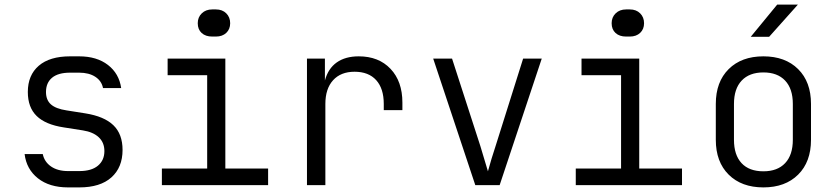

<svg xmlns="http://www.w3.org/2000/svg" viewBox="-20 -805 3640 835"><path d="M276 10Q195 10 145 -29.5Q95 -69 87 -135H166Q173 -101 202 -81Q231 -61 276 -61H325Q378 -61 406 -84.5Q434 -108 434 -148Q434 -185 409.5 -208Q385 -231 340 -238L257 -251Q178 -263 139.5 -300.5Q101 -338 101 -405Q101 -478 148.5 -519Q196 -560 285 -560H324Q401 -560 449.5 -522.5Q498 -485 507 -422H428Q422 -453 394.5 -471Q367 -489 324 -489H285Q233 -489 206.5 -467Q180 -445 180 -405Q180 -370 201.5 -351Q223 -332 269 -325L351 -312Q433 -299 473 -260.5Q513 -222 513 -153Q513 -77 464.5 -33.5Q416 10 325 10Z M903 -646Q874 -646 857 -661.5Q840 -677 840 -704Q840 -730 857.5 -747Q875 -764 903 -764H919Q947 -764 964 -747Q981 -730 981 -704Q981 -678 964 -662Q947 -646 919 -646ZM1146 0H684V-72H881V-478H709V-550H960V-72H1146Z M1730 -359V-326H1649V-353Q1649 -420 1616 -456.5Q1583 -493 1522 -493Q1462 -493 1428.5 -456Q1395 -419 1395 -353V0H1315V-550H1393V-455Q1407 -507 1444.5 -533.5Q1482 -560 1540 -560Q1627 -560 1678.5 -505.5Q1730 -451 1730 -359Z M2047 0 1864 -550H1946L2069 -170L2102 -60Q2117 -115 2135 -169L2255 -550H2336L2153 0Z M2703 -646Q2674 -646 2657 -661.5Q2640 -677 2640 -704Q2640 -730 2657.5 -747Q2675 -764 2703 -764H2719Q2747 -764 2764 -747Q2781 -730 2781 -704Q2781 -678 2764 -662Q2747 -646 2719 -646ZM2946 0H2484V-72H2681V-478H2509V-550H2760V-72H2946Z M3093 -197V-353Q3093 -449 3149 -504.5Q3205 -560 3300 -560Q3395 -560 3451 -504.5Q3507 -449 3507 -353V-197Q3507 -101 3451 -45.5Q3395 10 3300 10Q3205 10 3149 -45.5Q3093 -101 3093 -197ZM3428 -197V-353Q3428 -419 3394.5 -454.5Q3361 -490 3300 -490Q3239 -490 3205.5 -454.5Q3172 -419 3172 -353V-197Q3172 -131 3205 -95.5Q3238 -60 3300 -60Q3361 -60 3394.5 -95.5Q3428 -131 3428 -197ZM3325 -645H3245L3360 -785H3450Z"/></svg>

Font: JetBrains Mono Semi Light
Style: Regular
Weight: 350
Monospace: yes
Designer: Philipp Nurullin, Konstantin Bulenkov
Foundry: JetBrains
Version: 2.002